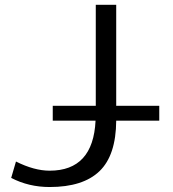

<svg xmlns="http://www.w3.org/2000/svg" viewBox="-20 -750 701 780"><path d="M194.3 -259.8V-320.3H369.1V-730.5H452.1V-320.3H627V-259.8H452.1Q451.2 -119.1 384.3 -54.7Q317.4 9.8 181.6 9.8Q96.7 9.8 25.4 -27.3L44.9 -93.8Q119.1 -56.6 181.6 -56.6Q358.4 -56.6 368.2 -259.8Z"/></svg>

Font: Mgen+ 1c regular
Style: Regular
Weight: 400
Designer: [Source Han Sans]
Ryoko NISHIZUKA  (kana & ideographs); Paul D. Hunt (Latin, Greek & Cyrillic); Wenlong ZHANG  (bopomofo
Version: Version 1.059.20150602